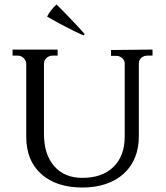

<svg xmlns="http://www.w3.org/2000/svg" viewBox="-20 -823 740 856"><path d="M352 -665Q271 -702 190 -749Q198 -765 209 -778.5Q220 -792 232 -803Q295 -741 358 -671ZM660 -602V-575H637Q622 -575 611 -566Q600 -557 599 -543V-215Q599 -162 581.5 -120Q564 -78 531.5 -48.5Q499 -19 452.5 -3Q406 13 348 13Q231 13 164 -47Q97 -107 97 -213V-541Q95 -555 84.5 -565Q74 -575 58 -575H36V-602H237V-575H214Q199 -575 188 -565Q177 -555 176 -541V-226Q176 -135 221.5 -82.5Q267 -30 347 -30Q436 -30 486 -79Q536 -128 536 -214V-541Q535 -555 524 -564.5Q513 -574 498 -574H475V-600Z"/></svg>

Font: Constantine
Style: Regular
Weight: 400
Designer: Dukom Design
Version: Version 1.001;PS 001.001;hotconv 1.0.56;makeotf.lib2.0.21325